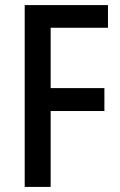

<svg xmlns="http://www.w3.org/2000/svg" viewBox="-20 -734 470 754"><path d="M179 0H77V-714H404V-625H179V-388H390V-298H179Z"/></svg>

Font: Noto Sans Khmer Condensed Medium
Style: Regular
Weight: 500
Width: 3
Designer: Danh Hong and the Monotype Design Team
Foundry: Monotype Imaging Inc.
Version: Version 2.004; ttfautohint (v1.8.4.7-5d5b)